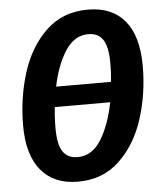

<svg xmlns="http://www.w3.org/2000/svg" viewBox="-52 -753 681 815"><g transform="rotate(-5 288.5 -346.0)"><path d="M564 -450Q564 -331 530 -225Q496 -119 425 -51.5Q354 16 248 16Q146 16 91 -50Q36 -116 36 -241Q36 -359 69.5 -465.5Q103 -572 174 -640Q245 -708 352 -708Q455 -708 509.5 -642.5Q564 -577 564 -450ZM190 -394H424Q428 -431 428 -473Q428 -542 408 -573Q388 -604 345 -604Q286 -604 247.5 -545Q209 -486 190 -394ZM413 -308H177Q172 -268 172 -218Q172 -149 192.5 -118.5Q213 -88 255 -88Q317 -88 355.5 -150Q394 -212 413 -308Z"/></g></svg>

Font: Fira Sans Extra Condensed SemiBold
Style: Italic
Weight: 600
Width: 3
Italic angle: -8°
Designer: Carrois Corporate & Edenspiekermann AG
Foundry: Carrois Corporate GbR & Edenspiekermann AG
Version: Version 4.203